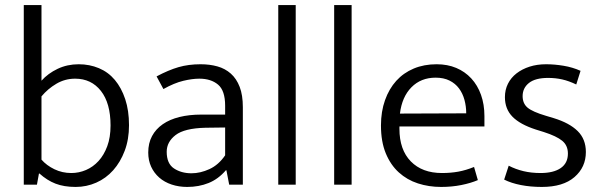

<svg xmlns="http://www.w3.org/2000/svg" viewBox="-20 -730 2375 759"><path d="M490 -235Q490 -179 473 -134Q456 -89 427.5 -57Q399 -25 360.5 -8Q322 9 279 9Q233 9 199.5 -4Q166 -17 136 -44H134L126 0H74V-710H144V-411Q170 -440 208 -458Q246 -476 291 -476Q334 -476 371 -460.5Q408 -445 434 -414Q460 -383 475 -338Q490 -293 490 -235ZM417 -234Q417 -322 379 -370.5Q341 -419 277 -419Q237 -419 203 -399Q169 -379 144 -349V-99Q164 -76 195 -61Q226 -46 262 -46Q292 -46 320 -58Q348 -70 369.5 -93.5Q391 -117 404 -152Q417 -187 417 -234Z M599 -428Q646 -453 685.5 -464.5Q725 -476 773 -476Q809 -476 839.5 -467.5Q870 -459 892.5 -439Q915 -419 927.5 -386.5Q940 -354 940 -306V0H886L875 -57H873Q843 -22 804.5 -6.5Q766 9 720 9Q687 9 658.5 -0.5Q630 -10 609.5 -28Q589 -46 577.5 -71Q566 -96 566 -127Q566 -164 581 -192Q596 -220 623.5 -239Q651 -258 689.5 -267.5Q728 -277 775 -277H870V-312Q870 -372 842 -395.5Q814 -419 768 -419Q740 -419 704.5 -410.5Q669 -402 626 -378ZM870 -226 792 -225Q709 -223 674 -196Q639 -169 639 -130Q639 -83 668 -64Q697 -45 737 -45Q772 -45 808 -61.5Q844 -78 870 -116Z M1080 0V-710H1149V0Z M1301 0V-710H1370V0Z M1895 -230H1559V-221Q1559 -138 1604 -92Q1649 -46 1727 -46Q1762 -46 1792 -51.5Q1822 -57 1854 -70L1869 -18Q1841 -6 1803.5 1.5Q1766 9 1724 9Q1675 9 1632 -5Q1589 -19 1556.5 -48.5Q1524 -78 1505 -124Q1486 -170 1486 -234Q1486 -289 1502 -334Q1518 -379 1546.5 -410.5Q1575 -442 1615.5 -459Q1656 -476 1706 -476Q1749 -476 1783.5 -461.5Q1818 -447 1843 -420Q1868 -393 1881.5 -355Q1895 -317 1895 -271ZM1823 -282Q1823 -310 1816 -335.5Q1809 -361 1794.5 -380.5Q1780 -400 1757 -411.5Q1734 -423 1702 -423Q1644 -423 1606.5 -385Q1569 -347 1561 -281Z M2258 -396Q2229 -410 2202.5 -416Q2176 -422 2147 -422Q2096 -422 2071 -402Q2046 -382 2046 -350Q2046 -321 2065.5 -304.5Q2085 -288 2139 -272L2169 -263Q2231 -244 2263.5 -212Q2296 -180 2296 -129Q2296 -69 2251 -30Q2206 9 2122 9Q2077 9 2039 1.5Q2001 -6 1973 -20L1991 -75Q2018 -61 2049 -53.5Q2080 -46 2117 -46Q2168 -46 2196.5 -65.5Q2225 -85 2225 -123Q2225 -155 2202.5 -173.5Q2180 -192 2130 -208L2098 -218Q2036 -238 2006 -268.5Q1976 -299 1976 -346Q1976 -375 1988 -399Q2000 -423 2022 -440Q2044 -457 2073.5 -466.5Q2103 -476 2139 -476Q2172 -476 2208 -470Q2244 -464 2275 -450Z"/></svg>

Font: Mukta Malar Light
Style: Regular
Weight: 300
Designer: Aadarsh Rajan, Girish Dalvi, Yashodeep Gholap
Foundry: Ek Type
Version: Version 2.538;PS 1.000;hotconv 16.6.51;makeotf.lib2.5.65220;